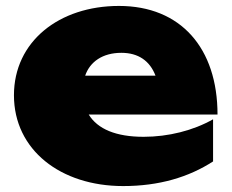

<svg xmlns="http://www.w3.org/2000/svg" viewBox="-20 -610 781 647"><path d="M395 17C516 17 616 -13 698 -66V-208C631 -170 547 -149 464 -149C371 -149 309 -175 279 -224H713C713 -448 589 -590 381 -590C179 -590 27 -470 27 -289C27 -105 184 17 395 17ZM389 -432C446 -432 485 -405 504 -355H267C283 -402 326 -432 389 -432Z"/></svg>

Font: Bounded ExtBd
Style: Regular
Weight: 800
Designer: Vlad Churkin
Version: Version 3.0